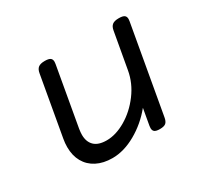

<svg xmlns="http://www.w3.org/2000/svg" viewBox="-104 -602 808 759"><g transform="rotate(-30 300.0 -222.5)"><path d="M542.5 -434.1Q542.5 -432.1 541.5 -424.3L471.2 -26.9Q468.3 -9.3 460.2 -2.2Q452.1 4.9 433.1 4.9H432.1Q416 4.9 408.9 -0.2Q401.9 -5.4 401.9 -16.6Q401.9 -19 402.8 -26.9L416 -101.6Q375 -51.3 320.3 -20.3Q265.6 10.7 213.4 10.7Q171.9 10.7 141.6 -4.9Q111.3 -20.5 95.2 -49.1Q79.1 -77.6 79.1 -116.2Q79.1 -134.8 82.5 -153.3L130.4 -424.3Q133.3 -441.4 142.8 -448.7Q152.3 -456.1 171.9 -456.1H172.9Q189.9 -456.1 197.3 -450.9Q204.6 -445.8 204.6 -434.1Q204.6 -432.1 203.6 -424.3L156.2 -155.8Q153.8 -140.1 153.8 -129.4Q153.8 -97.2 172.4 -79.3Q190.9 -61.5 228.5 -61.5Q270.5 -61.5 315.9 -88.1Q361.3 -114.7 395.5 -160.4Q429.7 -206.1 439 -259.8L468.3 -424.3Q471.2 -441.4 480.7 -448.7Q490.2 -456.1 509.8 -456.1H510.7Q527.8 -456.1 535.2 -450.9Q542.5 -445.8 542.5 -434.1Z"/></g></svg>

Font: Courier Prime Sans
Style: Italic
Weight: 400
Italic angle: -10°
Designer: Alan Dague-Greene
Foundry: Quote-Unquote Apps
Version: Version 3.020